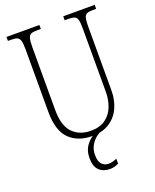

<svg xmlns="http://www.w3.org/2000/svg" viewBox="-169 -810 917 1135"><g transform="rotate(-20 289.0 -242.5)"><path d="M290 10Q202 10 148.5 -42Q95 -94 95 -214V-607Q95 -643 90 -660.5Q85 -678 72.5 -683.5Q60 -689 36 -689H14V-714H221V-689H196Q172 -689 159.5 -683.5Q147 -678 142 -660Q137 -642 137 -605V-210Q137 -111 180 -66.5Q223 -22 294 -22Q352 -22 387.5 -48.5Q423 -75 439 -117.5Q455 -160 455 -207V-606Q455 -643 450.5 -660.5Q446 -678 433 -683.5Q420 -689 396 -689H371V-714H569V-689H548Q524 -689 511 -683.5Q498 -678 493.5 -660Q489 -642 489 -605V-205Q489 -145 467 -96.5Q445 -48 401 -19Q357 10 290 10ZM323 229Q281 229 255.5 204.5Q230 180 230 127Q230 78 257 44Q284 10 314 0H351Q332 7 312.5 23.5Q293 40 280 64.5Q267 89 267 121Q267 162 284 179.5Q301 197 326 197Q350 197 378 184V215Q352 229 323 229Z"/></g></svg>

Font: Noto Serif Lao Condensed ExtraLight
Style: Regular
Weight: 200
Width: 3
Designer: Monotype Design Team
Foundry: Monotype Imaging Inc.
Version: Version 2.003; ttfautohint (v1.8.4.7-5d5b)